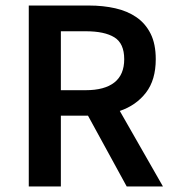

<svg xmlns="http://www.w3.org/2000/svg" viewBox="-20 -674 640 694"><path d="M84 0V-654H302Q353 -654 397 -644Q441 -634 473.5 -611.5Q506 -589 524.5 -552Q543 -515 543 -460Q543 -385 507.5 -339Q472 -293 413 -273L569 0H438L298 -256H200V0ZM200 -348H290Q358 -348 393.5 -376Q429 -404 429 -460Q429 -517 393.5 -539Q358 -561 290 -561H200Z"/></svg>

Font: Source Code Pro Semibold
Style: Regular
Weight: 600
Monospace: yes
Designer: Paul D. Hunt, Teo Tuominen
Foundry: Adobe Systems Incorporated
Version: Version 2.030;PS 1.000;hotconv 16.6.51;makeotf.lib2.5.65220